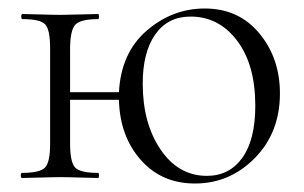

<svg xmlns="http://www.w3.org/2000/svg" viewBox="-20 -419 716 452"><path d="M462 -399Q542 -399 590.5 -340.5Q639 -282 639 -199Q639 -107 580 -47Q521 13 439 13Q360 13 311 -43Q262 -99 260 -184H145V-81Q145 -37 157 -24.5Q169 -12 211 -12Q213 -12 213 -6Q213 0 211 0Q199 0 169 -1Q139 -2 123 -2Q106 -2 74.5 -1Q43 0 32 0Q29 0 29 -6Q29 -12 32 -12Q74 -12 86 -24.5Q98 -37 98 -81V-305Q98 -349 86.5 -361.5Q75 -374 33 -374Q30 -374 30 -380Q30 -386 33 -386Q44 -386 74.5 -385Q105 -384 123 -384Q139 -384 169.5 -385Q200 -386 211 -386Q213 -386 213 -380Q213 -374 211 -374Q169 -374 157 -360.5Q145 -347 145 -303V-202H260Q265 -295 325.5 -347Q386 -399 462 -399ZM467 -5Q520 -5 550.5 -47.5Q581 -90 581 -170Q581 -267 538 -323.5Q495 -380 429 -380Q375 -380 345.5 -338Q316 -296 316 -222Q316 -129 358 -67Q400 -5 467 -5Z"/></svg>

Font: t
Style: Regular
Weight: 300
Designer: Christian Thalmann (Catharsis Fonts)
Version: Version 1.000;PS 002.000;hotconv 1.0.88;makeotf.lib2.5.64775